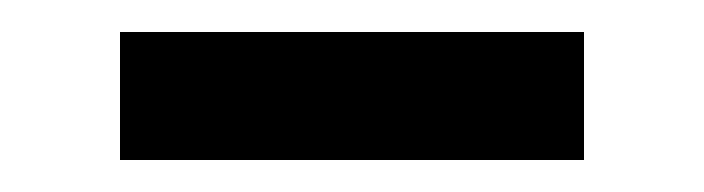

<svg xmlns="http://www.w3.org/2000/svg" viewBox="-20 -704 440 120"><path d="M345 -684V-604H55V-684Z"/></svg>

Font: Exo 2 SemiBold
Style: Regular
Weight: 600
Designer: Natanael Gama
Foundry: Natanael Gama
Version: Version 2.010